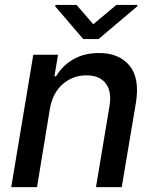

<svg xmlns="http://www.w3.org/2000/svg" viewBox="-20 -771 637 791"><path d="M185.7 -323.9 132.5 0H26.3L117.2 -545.5H219.1L204.2 -456.7H210.9Q236.9 -500.4 281.8 -526.5Q326.7 -552.6 388.1 -552.6Q470.9 -552.6 513.7 -500.5Q556.5 -448.5 539.8 -346.9L481.5 0H375.4L431.1 -334.2Q441.1 -393.5 415.8 -427Q390.6 -460.6 336.3 -460.6Q280.5 -460.6 239 -424.9Q197.4 -389.2 185.7 -323.9ZM295.5 -750.7 364.3 -671.2 459.5 -750.7H546.5L545.5 -745L386 -610.1H322.8L207.4 -745L208.5 -750.7Z"/></svg>

Font: Inter UI Medium
Style: Italic
Weight: 500
Italic angle: 9.39999°
Designer: Rasmus Andersson
Foundry: rsms
Version: 3.2;8d6f07862